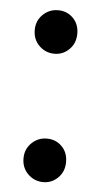

<svg xmlns="http://www.w3.org/2000/svg" viewBox="-45 -566 317 602"><g transform="rotate(5 113.5 -264.5)"><path d="M46 -467Q46 -496 66 -515.5Q86 -535 114 -535Q142 -535 161 -516Q180 -497 180 -467Q180 -437 160.5 -417.5Q141 -398 114 -398Q86 -398 66 -417.5Q46 -437 46 -467ZM46 -63Q46 -92 66 -111.5Q86 -131 114 -131Q142 -131 161 -112Q180 -93 180 -63Q180 -33 160.5 -13.5Q141 6 114 6Q86 6 66 -13.5Q46 -33 46 -63Z"/></g></svg>

Font: Montserrat Alternates Medium
Style: Regular
Weight: 500
Designer: Julieta Ulanovsky
Foundry: Julieta Ulanovsky
Version: Version 7.200